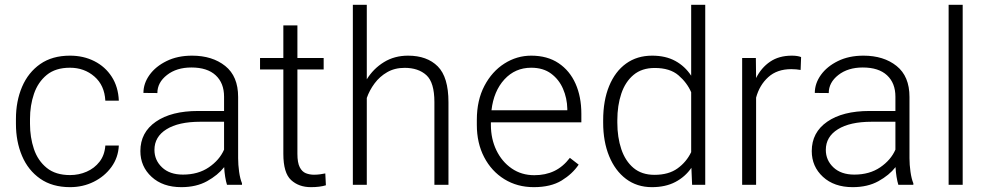

<svg xmlns="http://www.w3.org/2000/svg" viewBox="-20 -770 4114 800"><path d="M272 -40.5Q308.6 -40.5 341.1 -54.7Q373.5 -68.8 394.8 -96.2Q416 -123.5 418.9 -163.6H475.1Q472.7 -113.3 444.3 -74.2Q416 -35.2 370.8 -12.7Q325.7 9.8 272 9.8Q197.8 9.8 147.5 -25.4Q97.2 -60.5 71.8 -120.4Q46.4 -180.2 46.4 -253.9V-274.4Q46.4 -348.6 72 -408.4Q97.7 -468.3 147.7 -503.2Q197.8 -538.1 271.5 -538.1Q328.1 -538.1 373.3 -515.1Q418.5 -492.2 445.6 -450.2Q472.7 -408.2 475.1 -350.6H418.9Q415.5 -414.6 373.3 -451.2Q331.1 -487.8 271.5 -487.8Q211.4 -487.8 174.8 -457.8Q138.2 -427.7 121.6 -379.2Q105 -330.6 105 -274.4V-253.9Q105 -197.8 121.3 -149.2Q137.7 -100.6 174.6 -70.6Q211.4 -40.5 272 -40.5Z M925.8 0Q921.4 -13.7 918.2 -33.4Q915 -53.2 914.1 -73.7Q887.7 -40 842.8 -15.1Q797.9 9.8 735.4 9.8Q658.2 9.8 611.6 -33.2Q564.9 -76.2 564.9 -140.6Q564.9 -218.3 629.4 -262.9Q693.8 -307.6 805.7 -307.6H913.6V-367.2Q913.6 -423.8 878.7 -456.3Q843.8 -488.8 777.3 -488.8Q715.8 -488.8 675.8 -457.5Q635.7 -426.3 635.7 -382.3L577.6 -382.8Q577.6 -422.4 603 -457.8Q628.4 -493.2 674.1 -515.6Q719.7 -538.1 780.3 -538.1Q864.7 -538.1 918.5 -495.1Q972.2 -452.1 972.2 -366.2V-110.8Q972.2 -83.5 976.3 -54.2Q980.5 -24.9 988.3 -6.3V0ZM742.2 -42.5Q805.7 -42.5 850.1 -72.8Q894.5 -103 913.6 -146.5V-262.7H814Q724.1 -262.7 673.8 -231.4Q623.5 -200.2 623.5 -145.5Q623.5 -102.5 655.3 -72.5Q687 -42.5 742.2 -42.5Z M1328.6 -528.3V-480.5H1219.2V-128.9Q1219.2 -92.3 1228.8 -73.5Q1238.3 -54.7 1254.2 -48.3Q1270 -42 1288.1 -42Q1301.3 -42 1313.5 -43.7Q1325.7 -45.4 1335.4 -47.4L1337.9 2Q1312.5 9.8 1275.4 9.8Q1225.1 9.8 1192.9 -19.8Q1160.6 -49.3 1160.6 -128.9V-480.5H1063.5V-528.3H1160.6V-664.1H1219.2V-528.3Z M1508.3 -750V-439.5Q1535.6 -483.9 1579.6 -511Q1623.5 -538.1 1680.2 -538.1Q1759.3 -538.1 1804 -493.4Q1848.6 -448.7 1848.6 -344.2V0H1790V-344.7Q1790 -426.3 1756.6 -456.8Q1723.1 -487.3 1666 -487.3Q1624.5 -487.3 1593.3 -469.2Q1562 -451.2 1540.8 -422.6Q1519.5 -394 1508.3 -361.8V0H1450.2V-750Z M2204.1 9.8Q2135.3 9.8 2081.5 -23.4Q2027.8 -56.6 1997.3 -115.2Q1966.8 -173.8 1966.8 -249.5V-270.5Q1966.8 -352.1 1998.3 -412.1Q2029.8 -472.2 2081.5 -505.1Q2133.3 -538.1 2193.4 -538.1Q2260.7 -538.1 2307.4 -506.8Q2354 -475.6 2378.2 -421.1Q2402.3 -366.7 2402.3 -295.9V-260.3H2025.4V-249.5Q2025.4 -191.4 2048.3 -143.8Q2071.3 -96.2 2112.1 -68.1Q2152.8 -40 2206.5 -40Q2252.9 -40 2289.3 -57.4Q2325.7 -74.7 2354.5 -112.3L2391.1 -84Q2365.2 -45.4 2320.1 -17.8Q2274.9 9.8 2204.1 9.8ZM2193.4 -487.8Q2126.5 -487.8 2081.8 -439.2Q2037.1 -390.6 2027.8 -310.5H2343.8V-316.9Q2342.8 -361.3 2325.9 -400.1Q2309.1 -439 2276.1 -463.4Q2243.2 -487.8 2193.4 -487.8Z M2493.2 -258.8V-269Q2493.2 -351.1 2518.1 -411.6Q2543 -472.2 2588.6 -505.1Q2634.3 -538.1 2697.3 -538.1Q2753.4 -538.1 2793.7 -516.1Q2834 -494.1 2859.9 -454.6V-750H2918.5V0H2863.8L2860.8 -70.8Q2835 -33.2 2793.9 -11.7Q2752.9 9.8 2696.3 9.8Q2634.3 9.8 2588.6 -24.4Q2543 -58.6 2518.1 -119.4Q2493.2 -180.2 2493.2 -258.8ZM2552.2 -269V-258.8Q2552.2 -197.8 2568.8 -148.4Q2585.4 -99.1 2619.6 -70.3Q2653.8 -41.5 2707 -41.5Q2766.1 -41.5 2803.2 -68.4Q2840.3 -95.2 2859.9 -136.2V-385.7Q2842.8 -425.3 2807.1 -456.1Q2771.5 -486.8 2708 -486.8Q2654.3 -486.8 2619.9 -458Q2585.4 -429.2 2568.8 -379.9Q2552.2 -330.6 2552.2 -269Z M3317.9 -532.2 3315.9 -478.5Q3306.6 -480 3297.4 -481Q3288.1 -481.9 3276.9 -481.9Q3217.8 -481.9 3181.2 -448.7Q3144.5 -415.5 3130.4 -363.3V0H3072.3V-528.3H3129.4L3130.4 -444.8Q3151.9 -487.8 3188.7 -512.9Q3225.6 -538.1 3279.3 -538.1Q3303.2 -538.1 3317.9 -532.2Z M3723.1 0Q3718.8 -13.7 3715.6 -33.4Q3712.4 -53.2 3711.4 -73.7Q3685.1 -40 3640.1 -15.1Q3595.2 9.8 3532.7 9.8Q3455.6 9.8 3408.9 -33.2Q3362.3 -76.2 3362.3 -140.6Q3362.3 -218.3 3426.8 -262.9Q3491.2 -307.6 3603 -307.6H3710.9V-367.2Q3710.9 -423.8 3676 -456.3Q3641.1 -488.8 3574.7 -488.8Q3513.2 -488.8 3473.1 -457.5Q3433.1 -426.3 3433.1 -382.3L3375 -382.8Q3375 -422.4 3400.4 -457.8Q3425.8 -493.2 3471.4 -515.6Q3517.1 -538.1 3577.6 -538.1Q3662.1 -538.1 3715.8 -495.1Q3769.5 -452.1 3769.5 -366.2V-110.8Q3769.5 -83.5 3773.7 -54.2Q3777.8 -24.9 3785.6 -6.3V0ZM3539.6 -42.5Q3603 -42.5 3647.5 -72.8Q3691.9 -103 3710.9 -146.5V-262.7H3611.3Q3521.5 -262.7 3471.2 -231.4Q3420.9 -200.2 3420.9 -145.5Q3420.9 -102.5 3452.6 -72.5Q3484.4 -42.5 3539.6 -42.5Z M3991.2 -750V0H3932.6V-750Z"/></svg>

Font: Vazirmatn UI ExtraLight
Style: Regular
Weight: 200
Designer: Saber Rastikerdar
Foundry: Saber Rastikerdar
Version: Version 33.003